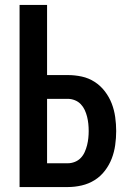

<svg xmlns="http://www.w3.org/2000/svg" viewBox="-20 -755 540 775"><path d="M59 0V-735H170V-452H254Q282 -452 310 -446Q338 -440 362 -424.5Q386 -409 403.5 -386Q421 -363 431 -337Q441 -311 445 -282.5Q449 -254 449 -226Q449 -198 445 -169.5Q441 -141 431 -115Q421 -89 403.5 -66Q386 -43 362 -28Q338 -13 310 -6.5Q282 0 254 0ZM170 -96H254Q268 -96 282 -101.5Q296 -107 306 -117.5Q316 -128 322 -141.5Q328 -155 331.5 -169Q335 -183 336.5 -197.5Q338 -212 338 -226Q338 -241 336.5 -255.5Q335 -270 331.5 -284Q328 -298 322 -311Q316 -324 306 -334.5Q296 -345 282 -350.5Q268 -356 254 -356H170Z"/></svg>

Font: Moesevka
Style: Bold
Weight: 700
Monospace: yes
Designer: Belleve Invis
Foundry: Belleve Invis
Version: Version 32.5.0; ttfautohint (v1.8.4)